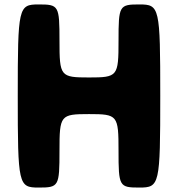

<svg xmlns="http://www.w3.org/2000/svg" viewBox="-20 -845 802 865"><path d="M381 -331C510 -331 514 -326 514 -166C514 -5 517 0 608 0C699 0 702 -12 702 -413C702 -813 699 -825 608 -825C517 -825 514 -820 514 -661C514 -501 510 -496 381 -496C252 -496 248 -501 248 -661C248 -820 245 -825 154 -825C63 -825 60 -813 60 -413C60 -12 63 0 154 0C245 0 248 -5 248 -166C248 -326 252 -331 381 -331Z"/></svg>

Font: Hussar Print
Style: Bold
Weight: 700
Foundry: Cannot Into Space Fonts
Version: Version 2.00